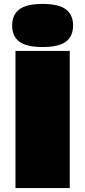

<svg xmlns="http://www.w3.org/2000/svg" viewBox="-20 -960 435 980"><path d="M198 -720Q115 -720 78.5 -747.5Q42 -775 42 -830Q42 -884 78.5 -912Q115 -940 198 -940Q280 -940 316.5 -912Q353 -884 353 -830Q353 -775 316.5 -747.5Q280 -720 198 -720ZM59 0V-700H336V0Z"/></svg>

Font: Georama Expanded Black
Style: Regular
Weight: 900
Width: 7
Designer: Jean-Baptiste Levee
Foundry: Production Type
Version: Version 1.000